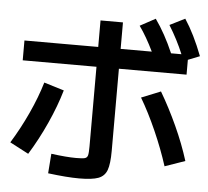

<svg xmlns="http://www.w3.org/2000/svg" viewBox="-59 -919 1118 1032"><g transform="rotate(5 500.0 -402.5)"><path d="M237 37 245 -69Q328 -58 379 -58Q414 -58 426.5 -61.5Q439 -65 442.5 -78Q446 -91 446 -127V-556H48V-663H446V-806H567V-663H735Q698 -740 658 -796L741 -841Q795 -765 839 -663H895Q864 -738 817 -814L899 -855Q951 -776 995 -661L932 -636V-556H567V-113Q567 -42 554.5 -8.5Q542 25 508.5 37.5Q475 50 405 50Q339 50 237 37ZM174 -447 282 -414Q257 -328 215 -235Q173 -142 121 -58L20 -111Q69 -190 109.5 -278Q150 -366 174 -447ZM803 -454Q852 -371 895 -277Q938 -183 966 -93L857 -55Q828 -146 786 -241Q744 -336 699 -412Z"/></g></svg>

Font: Enso SemiBold
Style: Regular
Weight: 600
Designer: Coji Morishita
Foundry: UNDERFOREST DESIGN
Version: Version 1.000